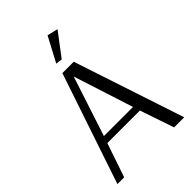

<svg xmlns="http://www.w3.org/2000/svg" viewBox="-248 -960 1063 1063"><g transform="rotate(-45 284.0 -428.0)"><path d="M332 -856 395 -841 293 -706 255 -711ZM273 -592 158 -241H386ZM242 -650H331L546 0H467L399 -200H144L76 0H23Z"/></g></svg>

Font: Arsenal
Style: Regular
Weight: 400
Designer: Andrij Shevchenko
Foundry: Stairsfor.com
Version: Version 1.000